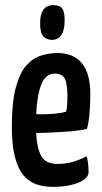

<svg xmlns="http://www.w3.org/2000/svg" viewBox="-20 -716 395 746"><path d="M185 10Q150 10 121 0Q92 -10 71 -35Q50 -60 38 -106Q26 -152 26 -225Q26 -318 41 -374.5Q56 -431 81 -460Q106 -489 138 -499.5Q170 -510 203 -510Q265 -510 298 -470.5Q331 -431 331 -349Q331 -314 328 -278Q325 -242 318 -215Q286 -208 245 -205Q204 -202 166.5 -200.5Q129 -199 105 -199Q81 -199 81 -199L83 -273Q83 -273 100 -272.5Q117 -272 143 -272Q169 -272 194.5 -274.5Q220 -277 237 -282Q240 -295 241 -310.5Q242 -326 242 -340Q242 -392 231.5 -411Q221 -430 192 -430Q177 -430 163.5 -420.5Q150 -411 140.5 -388Q131 -365 125.5 -326Q120 -287 120 -229Q120 -186 125 -157Q130 -128 139.5 -111Q149 -94 165.5 -86.5Q182 -79 205 -79Q234 -79 262.5 -87Q291 -95 316 -109Q321 -96 322.5 -78.5Q324 -61 324 -47Q324 -30 305 -17Q286 -4 254.5 3Q223 10 185 10ZM181 -561Q159 -562 147 -576.5Q135 -591 136 -630Q136 -660 148.5 -678Q161 -696 187 -696Q213 -696 222.5 -682Q232 -668 231 -633Q231 -600 218.5 -580.5Q206 -561 181 -561Z"/></svg>

Font: Yanone Kaffeesatz Medium
Style: Regular
Weight: 500
Designer: Yanone (Cyrillic: Daniel Pouzeot, Huerta Tipografica, and Cyreal)
Foundry: Yanone
Version: Version 2.003